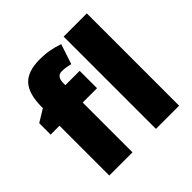

<svg xmlns="http://www.w3.org/2000/svg" viewBox="-191 -941 1118 1118"><g transform="rotate(-45 368.0 -382.5)"><path d="M404 -410H286V0H95V-410H22V-504L99 -551V-560Q99 -667 143 -716Q187 -765 287 -765Q330 -765 365 -758.5Q400 -752 438 -739L397 -615Q383 -619 365.5 -622Q348 -625 328 -625Q286 -625 286 -568V-553H404ZM670 0H479V-760H670Z"/></g></svg>

Font: Noto Sans Black
Style: Regular
Weight: 900
Designer: Monotype Design Team
Foundry: Monotype Imaging Inc.
Version: Version 2.007